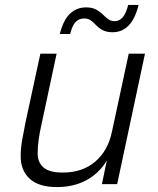

<svg xmlns="http://www.w3.org/2000/svg" viewBox="-20 -748 640 780"><path d="M211 12Q138 12 101 -21.5Q64 -55 64 -114Q64 -145 70 -179Q76 -213 83 -248L144 -530H210L147 -235Q141 -209 137 -180.5Q133 -152 133 -125Q133 -88 157 -67.5Q181 -47 235 -47Q315 -47 367 -91.5Q419 -136 435 -214L503 -530H569L456 0H394L414 -96Q383 -44 331 -16Q279 12 211 12ZM437 -617Q416 -617 400.5 -624Q385 -631 370 -646Q357 -660 347 -666.5Q337 -673 322 -673Q302 -673 288 -659.5Q274 -646 265 -610H223Q237 -666 264 -692Q291 -718 330 -718Q353 -718 369 -710Q385 -702 400 -687Q413 -674 423 -668Q433 -662 446 -662Q464 -662 477.5 -676.5Q491 -691 501 -728H543Q516 -617 437 -617Z"/></svg>

Font: Geist Mono Light
Style: Italic
Weight: 300
Italic angle: -12°
Monospace: yes
Designer: Basement.studio, Andrés Briganti, Mateo Zaragoza
Foundry: Basement.studio, Vercel, Andrés Briganti, Guido Ferreyra, Mateo Zaragoza
Version: Version 1.500; ttfautohint (v1.8.4.7-5d5b)